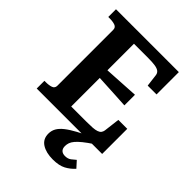

<svg xmlns="http://www.w3.org/2000/svg" viewBox="-266 -840 1216 1216"><g transform="rotate(45 342.0 -232.0)"><path d="M629 -225V0H43V-69H54Q84 -69 103.5 -76Q123 -83 123 -105V-605Q123 -627 103.5 -634Q84 -641 54 -641H43V-710H606V-510H527L517 -592Q515 -610 502.5 -619.5Q490 -629 466 -632.5Q442 -636 406 -636H278V-74H417Q447 -74 469 -75.5Q491 -77 505.5 -82Q520 -87 527 -96Q534 -105 536 -118L549 -225ZM255 -397Q298 -400 341 -402Q384 -404 426.5 -407Q469 -410 511 -412V-317Q469 -320 426.5 -322Q384 -324 341 -326.5Q298 -329 255 -331ZM520 -39 550 -9Q512 16 488 35.5Q464 55 450.5 71Q437 87 432 101.5Q427 116 427 131Q427 154 439 165Q451 176 472 176Q497 176 513.5 163.5Q530 151 542 140L580 182Q555 210 521.5 228Q488 246 432 246Q372 246 334.5 222Q297 198 297 150Q297 123 309.5 101Q322 79 348.5 58Q375 37 417.5 14Q460 -9 520 -39Z"/></g></svg>

Font: Roboto Serif SemiBold
Style: Regular
Weight: 600
Designer: Greg Gazdowicz
Foundry: Commercial Type
Version: Version 1.008